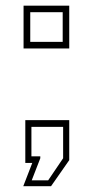

<svg xmlns="http://www.w3.org/2000/svg" viewBox="-20 -560 319 660"><path d="M60 80 91 0H67V-147H218V-9.5L155.5 80ZM89 60H145.5L197 -16V-124H88V-22.5H118.5V-16ZM61 -393.5V-540.5H218V-393.5ZM84 -416H195.5V-518H84Z"/></svg>

Font: Tourney ExtraLight
Style: Regular
Weight: 250
Designer: Tyler Finck
Foundry: Etcetera Type Co
Version: Version 1.015